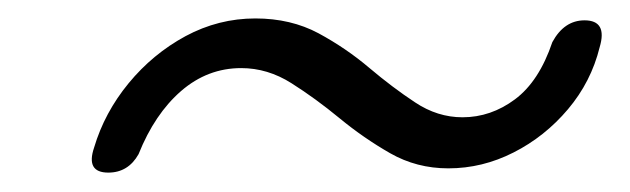

<svg xmlns="http://www.w3.org/2000/svg" viewBox="-20 -448 666 203"><path d="M454 -270Q420.5 -270 392.5 -286Q364.5 -302 339 -323Q313.5 -344 288.2 -360Q263 -376 235 -376Q199.5 -376 171.5 -351.8Q143.5 -327.5 126.5 -285Q115.5 -265.5 94.5 -265.5Q70.5 -265.5 79.5 -292Q90.5 -329 116 -360Q141.5 -391 176.2 -409.8Q211 -428.5 250 -428.5Q287.5 -428.5 316.8 -412.8Q346 -397 370.5 -376.2Q395 -355.5 418.8 -339.8Q442.5 -324 469 -324Q499 -324 524.5 -343Q550 -362 564 -403.5Q576.5 -426.5 598 -426.5Q622.5 -426.5 614 -398Q605 -361.5 580.5 -332.5Q556 -303.5 523 -286.8Q490 -270 454 -270Z"/></svg>

Font: Fraunces 9pt
Style: Italic
Weight: 400
Italic angle: -16°
Version: Version 1.000;[b76b70a41]